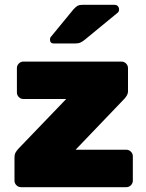

<svg xmlns="http://www.w3.org/2000/svg" viewBox="-20 -775 604 795"><path d="M530 -128V-27Q530 -16 522 -8Q514 0 503 0H67Q56 0 48 -8Q40 -16 40 -27V-124Q40 -135 44 -142.5Q48 -150 56 -159L254 -365H77Q66 -365 58 -373Q50 -381 50 -392V-493Q50 -504 58 -512Q66 -520 77 -520H483Q494 -520 502 -512Q510 -504 510 -493V-396Q510 -383 496 -367L293 -155H503Q514 -155 522 -147Q530 -139 530 -128ZM321 -755H454Q463 -755 468 -749.5Q473 -744 473 -735Q473 -728 468 -723L333 -612Q322 -603 313.5 -599Q305 -595 291 -595H203Q187 -595 187 -611Q187 -619 192 -624L284 -736Q295 -748 302 -751.5Q309 -755 321 -755Z"/></svg>

Font: Rubik
Style: Regular
Weight: 700
Designer: Hubert & Fischer
Foundry: Hubert & Fischer
Version: Version 1.100